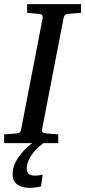

<svg xmlns="http://www.w3.org/2000/svg" viewBox="-35 -691 411 927"><path d="M356 -629 292 -624Q276 -623 272 -604L168 -66Q166 -58 170.5 -53Q175 -48 188 -47L246 -42V0H-15V-42L48 -47Q64 -48 67 -66L171 -604Q174 -623 152 -624L96 -629V-671H356ZM174 0Q94 63 94 123Q94 157 134 157Q151 157 171 152L163 209Q133 216 108 216Q72 216 49 200Q26 184 26 150Q26 109 54 68.5Q82 28 121 0Z"/></svg>

Font: Veleka
Style: Italic
Weight: 400
Italic angle: -12°
Designer: Stefan Peev, Context Ltd, 2016; SIL International, 1997-2014.
Foundry: Stefan Peev, Context Ltd, 2016
Version: Version 1.000